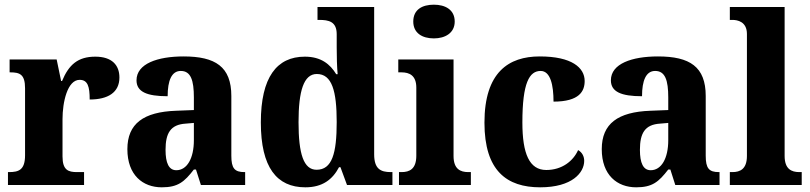

<svg xmlns="http://www.w3.org/2000/svg" viewBox="-20 -790 3461 820"><path d="M14 0H339V-55H309C272 -55 247 -63 247 -122V-281C247 -354 268 -449 320 -449C355 -449 363 -420 363 -365C441 -365 490 -395 490 -459C490 -512 458 -548 387 -548C313 -548 274 -514 245 -444H241L222 -536H21V-481H24C65 -481 87 -472 87 -413V-127C87 -64 60 -55 18 -55H14Z M671 10C740 10 767 -13 808 -66H817L838 0H1027V-55H1024C982 -55 968 -71 968 -125V-380C968 -505 900 -549 764 -549C653 -549 563 -518 563 -447C563 -398 607 -379 696 -379C696 -446 713 -487 752 -487C795 -487 808 -447 808 -374V-320L732 -317C593 -312 524 -262 524 -153C524 -42 590 10 671 10ZM733 -63C701 -63 687 -94 687 -150C687 -221 708 -258 773 -262L808 -265V-191C808 -114 779 -63 733 -63Z M1284 10C1357 10 1400 -23 1428 -76H1434L1462 0H1656V-55H1649C1605 -55 1578 -69 1578 -131V-760H1336V-705H1343C1384 -705 1418 -698 1418 -644V-588C1418 -551 1419 -505 1422 -473H1416C1390 -516 1351 -548 1282 -548C1162 -548 1094 -460 1094 -267C1094 -75 1162 10 1284 10ZM1332 -65C1277 -65 1255 -132 1255 -268C1255 -401 1277 -474 1333 -474C1398 -474 1418 -401 1418 -269C1418 -134 1398 -65 1332 -65Z M1833 -626C1881 -626 1922 -649 1922 -698C1922 -749 1881 -770 1833 -770C1783 -770 1745 -749 1745 -698C1745 -649 1783 -626 1833 -626ZM1684 0H1991V-55H1980C1946 -55 1917 -68 1917 -124V-536H1681V-481H1695C1728 -481 1758 -468 1758 -416V-125C1758 -68 1729 -55 1695 -55H1684Z M2287 10C2424 10 2475 -53 2475 -103C2475 -121 2467 -139 2449 -149C2428 -102 2380 -64 2313 -64C2241 -64 2211 -133 2211 -267C2211 -437 2241 -487 2289 -487C2331 -487 2344 -426 2344 -356C2455 -356 2477 -401 2477 -444C2477 -501 2422 -549 2285 -549C2153 -549 2049 -482 2049 -266C2049 -60 2145 10 2287 10Z M2697 10C2766 10 2793 -13 2834 -66H2843L2864 0H3053V-55H3050C3008 -55 2994 -71 2994 -125V-380C2994 -505 2926 -549 2790 -549C2679 -549 2589 -518 2589 -447C2589 -398 2633 -379 2722 -379C2722 -446 2739 -487 2778 -487C2821 -487 2834 -447 2834 -374V-320L2758 -317C2619 -312 2550 -262 2550 -153C2550 -42 2616 10 2697 10ZM2759 -63C2727 -63 2713 -94 2713 -150C2713 -221 2734 -258 2799 -262L2834 -265V-191C2834 -114 2805 -63 2759 -63Z M3097 0H3404V-55H3394C3360 -55 3331 -68 3331 -124V-760H3097V-705H3108C3129 -705 3170 -698 3170 -645V-124C3170 -68 3141 -55 3108 -55H3097Z"/></svg>

Font: Noto Serif Armenian SemiCondensed
Style: Bold
Weight: 700
Width: 4
Designer: Monotype Design Team
Foundry: Monotype Imaging Inc.
Version: Version 2.008